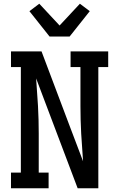

<svg xmlns="http://www.w3.org/2000/svg" viewBox="-20 -1011 640 1031"><path d="M39 0V-84H92V-651H39V-735H203L355 -332L426 -145Q424 -182 421 -219Q418 -256 416 -293Q414 -330 413 -367Q412 -404 412 -441V-651H359V-735H561V-651H508V0H397L174 -590Q176 -553 179 -516Q182 -479 184 -442Q186 -405 187 -368Q188 -331 188 -294V-84H241V0ZM246 -815 138 -951 191 -991 300 -874 409 -991 462 -951 354 -815Z"/></svg>

Font: Iosevka HT Medium Extended
Style: Regular
Weight: 500
Width: 7
Monospace: yes
Designer: Belleve Invis
Foundry: Belleve Invis
Version: Version 32.3.0; ttfautohint (v1.8.4)